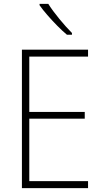

<svg xmlns="http://www.w3.org/2000/svg" viewBox="-20 -970 530 990"><path d="M434 0H93V-714H434V-678H131V-393H417V-358H131V-36H434ZM229 -950Q251 -915 286 -872.5Q321 -830 351 -800V-791H325Q301 -811 274.5 -838Q248 -865 224 -892.5Q200 -920 184 -943V-950Z"/></svg>

Font: Noto Sans Georgian SemiCondensed ExtraLight
Style: Regular
Weight: 200
Width: 4
Designer: Monotype Design Team, Akaki Razmadze
Foundry: Google LLC
Version: Version 2.005; ttfautohint (v1.8.4.7-5d5b)